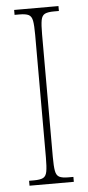

<svg xmlns="http://www.w3.org/2000/svg" viewBox="-52 -745 358 777"><g transform="rotate(-5 126.5 -357.0)"><path d="M36 0V-20H56Q81 -20 93 -26Q105 -32 108.5 -51Q112 -70 112 -108V-606Q112 -645 108.5 -663.5Q105 -682 93 -688Q81 -694 56 -694H36V-714H216V-694H196Q171 -694 159 -688Q147 -682 143.5 -663.5Q140 -645 140 -606V-108Q140 -70 143.5 -51Q147 -32 159 -26Q171 -20 196 -20H216V0Z"/></g></svg>

Font: Noto Serif Georgian ExtraCondensed Thin
Style: Regular
Weight: 100
Width: 2
Designer: Monotype Design Team, Akaki Razmadze
Foundry: Google LLC
Version: Version 2.003; ttfautohint (v1.8.4.7-5d5b)